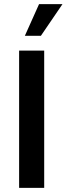

<svg xmlns="http://www.w3.org/2000/svg" viewBox="-20 -914 324 934"><path d="M73 0V-668H195V0ZM101 -740 170 -894H284L179 -740Z"/></svg>

Font: Gantari SemiBold
Style: Regular
Weight: 600
Designer: Anugrah Pasau
Foundry: Lafontype
Version: Version 1.000; ttfautohint (v1.8.3)